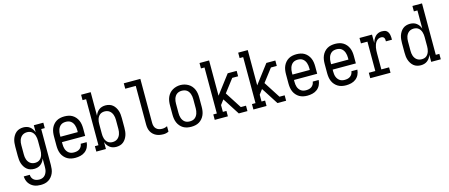

<svg xmlns="http://www.w3.org/2000/svg" viewBox="-55 -1455 5610 2398"><g transform="rotate(-15 2750.0 -256.0)"><path d="M247 223Q224 223 202 219.5Q180 216 159.5 207Q139 198 121.5 183Q104 168 92 149.5Q80 131 74 109Q68 87 67 65H145Q145 84 153 101.5Q161 119 175.5 131Q190 143 209 148Q228 153 247 153Q263 153 279 148.5Q295 144 308 134Q321 124 330 110Q339 96 344.5 80Q350 64 351.5 47.5Q353 31 353 15V-91Q346 -69 333.5 -50.5Q321 -32 303 -18Q285 -4 263 2Q241 8 219 8Q194 8 170 1Q146 -6 127 -21.5Q108 -37 94.5 -58.5Q81 -80 73.5 -103Q66 -126 63.5 -150.5Q61 -175 61 -200V-320Q61 -345 63.5 -369.5Q66 -394 73.5 -417Q81 -440 94.5 -461.5Q108 -483 127 -498.5Q146 -514 170 -521Q194 -528 219 -528Q241 -528 263 -522Q285 -516 303 -502Q321 -488 333.5 -469.5Q346 -451 354 -429V-520H477V-450H431V15Q431 41 427.5 67.5Q424 94 414 118Q404 142 387 163Q370 184 347.5 198Q325 212 299 217.5Q273 223 247 223ZM249 -62Q265 -62 281 -66.5Q297 -71 310 -81.5Q323 -92 331.5 -106Q340 -120 345 -135.5Q350 -151 352 -167.5Q354 -184 354 -200V-320Q354 -336 352 -352.5Q350 -369 345 -384.5Q340 -400 331.5 -414Q323 -428 310 -438.5Q297 -449 281 -453.5Q265 -458 249 -458Q232 -458 216 -453.5Q200 -449 186.5 -439Q173 -429 163.5 -415Q154 -401 148.5 -385.5Q143 -370 141 -353.5Q139 -337 139 -320V-200Q139 -183 141 -166.5Q143 -150 148.5 -134.5Q154 -119 163.5 -105Q173 -91 186.5 -81Q200 -71 216 -66.5Q232 -62 249 -62Z M752 8Q725 8 698.5 2.5Q672 -3 649 -16.5Q626 -30 608 -50.5Q590 -71 579.5 -95.5Q569 -120 565 -146.5Q561 -173 561 -200V-320Q561 -347 565 -373.5Q569 -400 579.5 -424.5Q590 -449 607.5 -469.5Q625 -490 647.5 -503.5Q670 -517 696.5 -522.5Q723 -528 750 -528Q777 -528 803.5 -522.5Q830 -517 852.5 -503.5Q875 -490 892.5 -469.5Q910 -449 920.5 -424.5Q931 -400 935 -373.5Q939 -347 939 -320V-225H639V-200Q639 -183 641 -166Q643 -149 648.5 -133.5Q654 -118 664 -104Q674 -90 688 -80Q702 -70 718.5 -66Q735 -62 752 -62Q771 -62 789.5 -66Q808 -70 823.5 -81Q839 -92 848.5 -109Q858 -126 860 -145H937Q935 -111 920 -80Q905 -49 878.5 -28.5Q852 -8 818.5 0Q785 8 752 8ZM862 -295V-320Q862 -337 859.5 -353.5Q857 -370 851.5 -386Q846 -402 836.5 -416Q827 -430 813.5 -440Q800 -450 783.5 -454Q767 -458 750 -458Q733 -458 716.5 -454Q700 -450 686.5 -440Q673 -430 663.5 -416Q654 -402 648.5 -386Q643 -370 640.5 -353.5Q638 -337 638 -320V-295Z M1281 8Q1259 8 1237 2Q1215 -4 1197 -18Q1179 -32 1166.5 -50.5Q1154 -69 1147 -91V0H1023V-70H1069V-665H1023V-735H1147V-429Q1154 -451 1166.5 -469.5Q1179 -488 1197 -502Q1215 -516 1237 -522Q1259 -528 1281 -528Q1306 -528 1330 -521Q1354 -514 1373 -498.5Q1392 -483 1405.5 -461.5Q1419 -440 1426.5 -417Q1434 -394 1436.5 -369.5Q1439 -345 1439 -320V-200Q1439 -175 1436.5 -150.5Q1434 -126 1426.5 -103Q1419 -80 1405.5 -58.5Q1392 -37 1373 -21.5Q1354 -6 1330 1Q1306 8 1281 8ZM1251 -62Q1268 -62 1284 -66.5Q1300 -71 1313.5 -81Q1327 -91 1336.5 -105Q1346 -119 1351.5 -134.5Q1357 -150 1359.5 -166.5Q1362 -183 1362 -200V-320Q1362 -337 1359.5 -353.5Q1357 -370 1351.5 -385.5Q1346 -401 1336.5 -415Q1327 -429 1313.5 -439Q1300 -449 1284 -453.5Q1268 -458 1251 -458Q1235 -458 1219 -453.5Q1203 -449 1190 -438.5Q1177 -428 1168.5 -414Q1160 -400 1155 -384.5Q1150 -369 1148.5 -352.5Q1147 -336 1147 -320V-200Q1147 -184 1148.5 -167.5Q1150 -151 1155 -135.5Q1160 -120 1168.5 -106Q1177 -92 1190 -81.5Q1203 -71 1219 -66.5Q1235 -62 1251 -62Z M1891 8Q1867 8 1843.5 4Q1820 0 1798.5 -10Q1777 -20 1759.5 -36.5Q1742 -53 1731 -73.5Q1720 -94 1715.5 -117.5Q1711 -141 1711 -165V-665H1575V-735H1789V-165Q1789 -144 1795 -124Q1801 -104 1815.5 -89.5Q1830 -75 1850 -68.5Q1870 -62 1891 -62Q1909 -62 1926 -66Q1943 -70 1958 -78V-8Q1943 0 1926 4Q1909 8 1891 8Z M2250 8Q2223 8 2196.5 2.5Q2170 -3 2147.5 -16.5Q2125 -30 2107.5 -50.5Q2090 -71 2079.5 -95.5Q2069 -120 2065 -146.5Q2061 -173 2061 -200V-320Q2061 -347 2065 -373.5Q2069 -400 2079.5 -424.5Q2090 -449 2107.5 -469.5Q2125 -490 2148 -503.5Q2171 -517 2197 -524Q2223 -531 2250 -531Q2277 -531 2303 -524Q2329 -517 2352 -503.5Q2375 -490 2392.5 -469.5Q2410 -449 2420.5 -424.5Q2431 -400 2435 -373.5Q2439 -347 2439 -320V-200Q2439 -173 2435 -146.5Q2431 -120 2420.5 -95.5Q2410 -71 2392.5 -50.5Q2375 -30 2352.5 -16.5Q2330 -3 2303.5 2.5Q2277 8 2250 8ZM2250 -62Q2267 -62 2283.5 -66Q2300 -70 2313.5 -80Q2327 -90 2336.5 -104Q2346 -118 2351.5 -134Q2357 -150 2359.5 -166.5Q2362 -183 2362 -200V-320Q2362 -337 2359.5 -354Q2357 -371 2351.5 -386.5Q2346 -402 2336.5 -416.5Q2327 -431 2313 -440.5Q2299 -450 2282 -454Q2265 -458 2248 -458Q2232 -458 2215.5 -453.5Q2199 -449 2185.5 -439Q2172 -429 2163 -415Q2154 -401 2148.5 -385.5Q2143 -370 2141 -353.5Q2139 -337 2139 -320V-200Q2139 -183 2141 -166.5Q2143 -150 2148.5 -134Q2154 -118 2163.5 -104Q2173 -90 2186.5 -80Q2200 -70 2216.5 -66Q2233 -62 2250 -62Z M2554 0V-70H2600V-665H2554V-735H2678V-279L2861 -520H2977V-450H2901L2773 -283L2910 -70H2977V0H2865L2747 -184L2724 -219L2678 -158V-70H2724V0Z M3054 0V-70H3100V-665H3054V-735H3178V-279L3361 -520H3477V-450H3401L3273 -283L3410 -70H3477V0H3365L3247 -184L3224 -219L3178 -158V-70H3224V0Z M3752 8Q3725 8 3698.5 2.5Q3672 -3 3649 -16.5Q3626 -30 3608 -50.5Q3590 -71 3579.5 -95.5Q3569 -120 3565 -146.5Q3561 -173 3561 -200V-320Q3561 -347 3565 -373.5Q3569 -400 3579.5 -424.5Q3590 -449 3607.5 -469.5Q3625 -490 3647.5 -503.5Q3670 -517 3696.5 -522.5Q3723 -528 3750 -528Q3777 -528 3803.5 -522.5Q3830 -517 3852.5 -503.5Q3875 -490 3892.5 -469.5Q3910 -449 3920.5 -424.5Q3931 -400 3935 -373.5Q3939 -347 3939 -320V-225H3639V-200Q3639 -183 3641 -166Q3643 -149 3648.5 -133.5Q3654 -118 3664 -104Q3674 -90 3688 -80Q3702 -70 3718.5 -66Q3735 -62 3752 -62Q3771 -62 3789.5 -66Q3808 -70 3823.5 -81Q3839 -92 3848.5 -109Q3858 -126 3860 -145H3937Q3935 -111 3920 -80Q3905 -49 3878.5 -28.5Q3852 -8 3818.5 0Q3785 8 3752 8ZM3862 -295V-320Q3862 -337 3859.5 -353.5Q3857 -370 3851.5 -386Q3846 -402 3836.5 -416Q3827 -430 3813.5 -440Q3800 -450 3783.5 -454Q3767 -458 3750 -458Q3733 -458 3716.5 -454Q3700 -450 3686.5 -440Q3673 -430 3663.5 -416Q3654 -402 3648.5 -386Q3643 -370 3640.5 -353.5Q3638 -337 3638 -320V-295Z M4252 8Q4225 8 4198.5 2.5Q4172 -3 4149 -16.5Q4126 -30 4108 -50.5Q4090 -71 4079.5 -95.5Q4069 -120 4065 -146.5Q4061 -173 4061 -200V-320Q4061 -347 4065 -373.5Q4069 -400 4079.5 -424.5Q4090 -449 4107.5 -469.5Q4125 -490 4147.5 -503.5Q4170 -517 4196.5 -522.5Q4223 -528 4250 -528Q4277 -528 4303.5 -522.5Q4330 -517 4352.5 -503.5Q4375 -490 4392.5 -469.5Q4410 -449 4420.5 -424.5Q4431 -400 4435 -373.5Q4439 -347 4439 -320V-225H4139V-200Q4139 -183 4141 -166Q4143 -149 4148.5 -133.5Q4154 -118 4164 -104Q4174 -90 4188 -80Q4202 -70 4218.5 -66Q4235 -62 4252 -62Q4271 -62 4289.5 -66Q4308 -70 4323.5 -81Q4339 -92 4348.5 -109Q4358 -126 4360 -145H4437Q4435 -111 4420 -80Q4405 -49 4378.5 -28.5Q4352 -8 4318.5 0Q4285 8 4252 8ZM4362 -295V-320Q4362 -337 4359.5 -353.5Q4357 -370 4351.5 -386Q4346 -402 4336.5 -416Q4327 -430 4313.5 -440Q4300 -450 4283.5 -454Q4267 -458 4250 -458Q4233 -458 4216.5 -454Q4200 -450 4186.5 -440Q4173 -430 4163.5 -416Q4154 -402 4148.5 -386Q4143 -370 4140.5 -353.5Q4138 -337 4138 -320V-295Z M4565 0V-70H4649V-450H4565V-520H4727V-411Q4733 -434 4743.5 -455Q4754 -476 4770 -493Q4786 -510 4808 -519Q4830 -528 4853 -528Q4869 -528 4885.5 -525.5Q4902 -523 4915 -513Q4928 -503 4935.5 -488.5Q4943 -474 4946.5 -458.5Q4950 -443 4950.5 -426.5Q4951 -410 4951 -394H4873Q4873 -406 4872 -418Q4871 -430 4865 -440Q4859 -450 4847.5 -454Q4836 -458 4825 -458Q4805 -458 4788 -448.5Q4771 -439 4760 -423Q4749 -407 4742.5 -389Q4736 -371 4732.5 -352Q4729 -333 4728 -314Q4727 -295 4727 -276V-70H4827V0Z M5219 8Q5194 8 5170 1Q5146 -6 5127 -21.5Q5108 -37 5094.5 -58.5Q5081 -80 5073.5 -103Q5066 -126 5063.5 -150.5Q5061 -175 5061 -200V-320Q5061 -345 5063.5 -369.5Q5066 -394 5073.5 -417Q5081 -440 5094.5 -461.5Q5108 -483 5127 -498.5Q5146 -514 5170 -521Q5194 -528 5219 -528Q5241 -528 5263 -522Q5285 -516 5303 -502Q5321 -488 5333.5 -469.5Q5346 -451 5353 -429V-665H5307V-735H5431V-70H5477V0H5353V-91Q5346 -69 5333.5 -50.5Q5321 -32 5303 -18Q5285 -4 5263 2Q5241 8 5219 8ZM5249 -62Q5249 -62 5249 -62Q5249 -62 5249 -62Q5266 -62 5282 -66.5Q5298 -71 5310.5 -81.5Q5323 -92 5331.5 -106Q5340 -120 5345 -135.5Q5350 -151 5352 -167.5Q5354 -184 5354 -200V-320Q5354 -336 5352 -352.5Q5350 -369 5345 -384.5Q5340 -400 5331.5 -414Q5323 -428 5310 -438.5Q5297 -449 5281 -453.5Q5265 -458 5249 -458Q5232 -458 5216 -453.5Q5200 -449 5186.5 -439Q5173 -429 5163.5 -415Q5154 -401 5148.5 -385.5Q5143 -370 5141 -353.5Q5139 -337 5139 -320V-200Q5139 -183 5141 -166.5Q5143 -150 5148.5 -134.5Q5154 -119 5163.5 -105Q5173 -91 5186.5 -81Q5200 -71 5216 -66.5Q5232 -62 5249 -62Z"/></g></svg>

Font: Iosevka Gothic
Style: Regular
Weight: 400
Monospace: yes
Designer: Belleve Invis
Foundry: Belleve Invis
Version: Version 15.5.1; ttfautohint (v1.8.4)